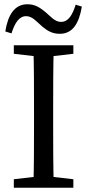

<svg xmlns="http://www.w3.org/2000/svg" viewBox="-20 -883 410 903"><path d="M45 0H325V-40L195 -55H175L45 -40V0ZM137 0H233C230 -103 230 -207 230 -310V-360C230 -465 230 -569 233 -670H137C140 -567 140 -463 140 -360V-310C140 -205 140 -101 137 0ZM45 -630 175 -615H195L325 -630V-670H45V-630ZM5 -735 34 -726C50 -776 70 -807 103 -807C133 -807 154 -779 179 -758C201 -740 224 -724 261 -724C323 -724 352 -775 365 -852L336 -861C320 -811 301 -780 267 -780C237 -780 216 -808 194 -826C168 -847 146 -863 109 -863C48 -863 17 -812 5 -735Z"/></svg>

Font: Source Serif Variable
Style: Regular
Weight: 389
Designer: Frank Grießhammer
Foundry: Adobe Systems Incorporated
Version: Version 3.001;hotconv 1.0.111;makeotfexe 2.5.65597